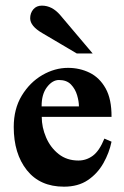

<svg xmlns="http://www.w3.org/2000/svg" viewBox="-20 -663 450 696"><path d="M358.4 -160.6 384.3 -149.4Q376 -108.9 354.7 -71.3Q333.5 -33.7 298.3 -10Q263.2 13.7 211.9 13.7Q125 13.7 77.4 -46.1Q29.8 -106 29.8 -202.6Q29.8 -268.6 59.1 -316.7Q88.4 -364.7 133.5 -390.9Q178.7 -417 226.6 -417Q269 -417 304.9 -399.4Q340.8 -381.8 362.8 -342.8Q384.8 -303.7 384.3 -239.3H131.3Q131.3 -201.7 147 -165Q162.6 -128.4 192.4 -104.7Q222.2 -81.1 264.2 -81.1Q293 -81.1 316.7 -98.6Q340.3 -116.2 358.4 -160.6ZM130.9 -277.3H266.1Q266.1 -295.4 259.5 -317.9Q252.9 -340.3 237.3 -356.7Q221.7 -373 193.8 -373Q169.9 -373 150.1 -346.9Q130.4 -320.8 130.9 -277.3ZM315.9 -469.2H258.3L133.3 -543Q89.4 -568.4 89.4 -596.7Q89.4 -615.7 100.8 -629.2Q112.3 -642.6 131.8 -642.6Q168.9 -642.6 198.2 -608.4Z"/></svg>

Font: Scheherazade New
Style: Bold
Weight: 700
Designer: SIL International
Foundry: SIL International
Version: Version 4.000